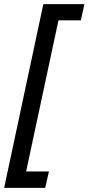

<svg xmlns="http://www.w3.org/2000/svg" viewBox="-53 -743 427 926"><path d="M-33 163H165L183 84H73L229 -645H337L354 -723H156Z"/></svg>

Font: Noto Sans UI Condensed Medium
Style: Italic
Weight: 500
Width: 3
Italic angle: -12°
Designer: Monotype Design Team
Foundry: Monotype Imaging Inc.
Version: Version 1.901